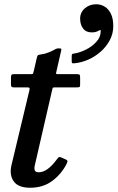

<svg xmlns="http://www.w3.org/2000/svg" viewBox="-20 -868 552 901"><path d="M356 -780.5Q356 -753 369.8 -734.5Q383.5 -716 410.5 -716Q420.5 -716 427.8 -717.8Q435 -719.5 441 -723Q446 -726 449.8 -727Q453.5 -728 452.5 -721Q452.5 -693.5 431.5 -671Q410.5 -648.5 381.8 -634.5Q353 -620.5 329 -617Q323.5 -616.5 320 -614.8Q316.5 -613 316.5 -606V-580Q316.5 -572.5 319.5 -571.5Q322.5 -570.5 329 -571Q362 -574 394.2 -588.2Q426.5 -602.5 453 -626Q479.5 -649.5 495.5 -680Q511.5 -710.5 511.5 -745.5Q511.5 -780.5 500.5 -803.2Q489.5 -826 471.2 -837Q453 -848 431.5 -848Q400 -848 378 -828.8Q356 -809.5 356 -780.5ZM45.5 -520Q36.5 -520 34 -516.8Q31.5 -513.5 31.5 -504V-473Q31.5 -465 33.8 -461.5Q36 -458 44 -458H106.5Q116.5 -458 118.2 -455.2Q120 -452.5 118 -444.5L33.5 -91.5Q23.5 -46.5 44.5 -16.8Q65.5 13 122 13Q182.5 13 225.8 -19.5Q269 -52 293 -100Q298 -110 296.2 -113.8Q294.5 -117.5 287 -120.5L265 -130Q257.5 -133 253.2 -128Q249 -123 243.5 -116Q224 -89.5 203 -74.5Q182 -59.5 162.5 -59.5Q147 -59.5 143.5 -68.2Q140 -77 142.8 -89.8Q145.5 -102.5 148.5 -114.5L225 -447Q226.5 -454 228 -456Q229.5 -458 237.5 -458H340.5Q352 -458 354 -460.2Q356 -462.5 356 -474V-503.5Q356 -515 353.5 -517.5Q351 -520 340 -520H253.5Q244 -520 243.2 -522Q242.5 -524 244.5 -531.5L267 -630Q269 -637 267 -639Q265 -641 257 -641Q251.5 -641 248 -640.5Q244.5 -640 241.5 -638.2Q238.5 -636.5 233 -633.5Q223 -628 207 -621.5Q191 -615 171.5 -612.5Q161 -610.5 158.2 -609Q155.5 -607.5 153 -597.5L138 -532.5Q136 -525.5 135 -522.8Q134 -520 124.5 -520Z"/></svg>

Font: Besley Medium
Style: Italic
Weight: 500
Italic angle: -13°
Designer: Owen Earl
Foundry: indestructible type*
Version: Version 2.001